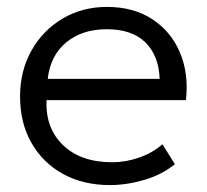

<svg xmlns="http://www.w3.org/2000/svg" viewBox="-20 -520 598 555"><path d="M297.5 15Q221 15 162.5 -17Q104 -49 71 -106.8Q38 -164.5 38 -241Q38 -315.5 71 -374Q104 -432.5 160.8 -466.2Q217.5 -500 289.5 -500Q366 -500 420.2 -464.5Q474.5 -429 500.2 -368Q526 -307 517.5 -230.5H114.5Q111 -149.5 162.5 -100.2Q214 -51 304 -51Q343.5 -51 382.2 -64.5Q421 -78 449.5 -103L485.5 -45.5Q448.5 -15 397.2 0Q346 15 297.5 15ZM118 -292H441.5Q439 -359.5 400.2 -397.5Q361.5 -435.5 288.5 -435.5Q217.5 -435.5 171.5 -397.5Q125.5 -359.5 118 -292Z"/></svg>

Font: Geologica ExtraLight
Style: Regular
Weight: 200
Designer: Sindre Bremnes, Frode Helland
Foundry: Monokrom Skriftforlag AS
Version: Version 1.010; ttfautohint (v1.8.4.7-5d5b);gftools[0.9.28]